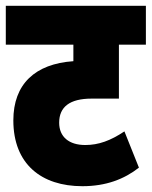

<svg xmlns="http://www.w3.org/2000/svg" viewBox="-20 -642 523 662"><path d="M483 -488V-622H0V-488H233V-431C101 -422 26 -352 26 -227C26 -76 123 0 264 0C345 0 408 -24 459 -64L409 -189C361 -157 320 -142 274 -142C218 -142 184 -170 184 -219C184 -273 220 -302 296 -302H390V-488Z"/></svg>

Font: Noto Sans Devanagari Condensed Black
Style: Regular
Weight: 900
Width: 3
Designer: Jelle Bosma - Monotype Design Team
Foundry: Monotype Imaging Inc.
Version: Version 2.004